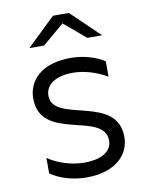

<svg xmlns="http://www.w3.org/2000/svg" viewBox="-83 -791 655 857"><g transform="rotate(-10 244.0 -362.5)"><path d="M240 6C371 6 437 -62 437 -143C437 -338 135 -255 135 -383C135 -429 176 -465 260 -465C312 -465 369 -447 414 -420V-490C378 -514 319 -532 261 -532C130 -532 66 -464 66 -382C66 -185 367 -274 367 -139C367 -95 328 -61 241 -61C185 -61 124 -80 78 -111V-41C119 -12 180 6 240 6ZM88 -607H155L253 -690L351 -607H418L289 -731H217Z"/></g></svg>

Font: Chess Sans
Style: Regular
Weight: 400
Designer: Wolf Bōese
Foundry: Wolf Bōese
Version: Version 7.223;Glyphs 3.3 (3306)